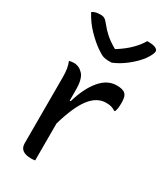

<svg xmlns="http://www.w3.org/2000/svg" viewBox="-205 -911 860 1000"><g transform="rotate(30 225.0 -411.0)"><path d="M269 -637H249Q233 -637 218.5 -641.5Q204 -646 177 -665Q144 -688 107.5 -725.5Q71 -763 45 -812Q56 -820 68 -822.5Q80 -825 96 -825Q111 -825 120.5 -819Q130 -813 144 -795Q162 -772 185.5 -751Q209 -730 247 -708H251Q297 -737 327 -767Q357 -797 374 -827H380Q410 -827 424.5 -820Q439 -813 439 -802Q439 -795 433 -781.5Q427 -768 413 -748Q387 -714 348 -683.5Q309 -653 269 -637ZM179 3Q172 4 166.5 4.5Q161 5 155 5Q87 5 87 -47V-442Q87 -473 83.5 -494Q80 -515 72 -534Q80 -536 86.5 -537Q93 -538 100 -538Q132 -538 155.5 -512.5Q179 -487 179 -422V-357H185Q211 -446 254 -497Q297 -548 352 -548Q391 -548 404 -534Q412 -527 415.5 -514Q419 -501 419 -479Q419 -465 417.5 -452Q416 -439 411 -427H405Q395 -434 382.5 -438Q370 -442 350 -442Q295 -442 253.5 -388Q212 -334 179 -219Z"/></g></svg>

Font: Recursive Sn Csl St
Style: Regular
Weight: 400
Version: Version 1.079;hotconv 1.0.112;makeotfexe 2.5.65598; ttfautoh